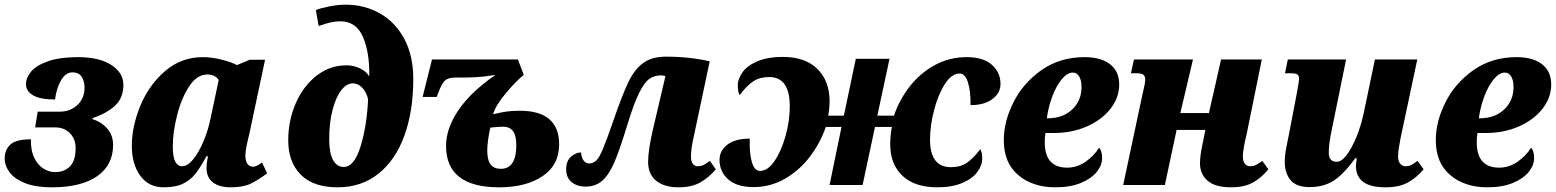

<svg xmlns="http://www.w3.org/2000/svg" viewBox="-20 -790 6645 820"><path d="M0 -113Q0 -150 24 -172.5Q48 -195 112 -195Q111 -146 127 -114.5Q143 -83 167 -69Q191 -55 215 -55Q255 -55 279 -79.5Q303 -104 303 -158Q303 -196 279 -221Q255 -246 214 -246H130L141 -313H234Q280 -313 310.5 -341.5Q341 -370 341 -416Q341 -444 328.5 -462.5Q316 -481 290 -481Q261 -481 241.5 -448.5Q222 -416 215 -365Q153 -365 122 -382.5Q91 -400 91 -430Q91 -459 114 -485.5Q137 -512 187 -529Q237 -546 312 -546Q404 -546 455.5 -512.5Q507 -479 507 -428Q507 -371 470.5 -338Q434 -305 376 -286L375 -281Q414 -269 438.5 -240.5Q463 -212 463 -171Q463 -85 395 -37.5Q327 10 201 10Q133 10 88 -7.5Q43 -25 21.5 -53.5Q0 -82 0 -113Z M543 -167Q543 -250 579.5 -338.5Q616 -427 685 -486.5Q754 -546 847 -546Q883 -546 925.5 -535.5Q968 -525 992 -512L1047 -535H1112L1047 -228Q1045 -221 1036.5 -183Q1028 -145 1028 -124Q1028 -102 1037 -90Q1046 -78 1060 -78Q1068 -78 1075.5 -81.5Q1083 -85 1088.5 -89Q1094 -93 1099 -96L1121 -50Q1083 -21 1050.5 -5.5Q1018 10 965 10Q917 10 889.5 -11Q862 -32 862 -73Q862 -92 868 -123H862Q835 -73 813.5 -46.5Q792 -20 760.5 -5Q729 10 679 10Q615 10 579 -39.5Q543 -89 543 -167ZM880 -288 914 -448Q907 -460 894 -466Q881 -472 866 -472Q821 -472 787.5 -420.5Q754 -369 736 -296.5Q718 -224 718 -166Q718 -119 728.5 -99.5Q739 -80 758 -80Q781 -80 805.5 -110Q830 -140 850 -188.5Q870 -237 880 -288Z M1211 -191Q1211 -274 1242.5 -347.5Q1274 -421 1331 -466Q1388 -511 1460 -511Q1491 -511 1518.5 -497.5Q1546 -484 1557 -463Q1559 -566 1530 -632.5Q1501 -699 1434 -699Q1395 -699 1341 -679L1329 -747Q1348 -755 1385 -762.5Q1422 -770 1457 -770Q1536 -770 1602 -733Q1668 -696 1706.5 -624.5Q1745 -553 1745 -453Q1745 -315 1707 -210.5Q1669 -106 1596 -48Q1523 10 1422 10Q1318 10 1264.5 -44Q1211 -98 1211 -191ZM1552 -366Q1545 -397 1527 -415.5Q1509 -434 1487 -434Q1460 -434 1437 -404Q1414 -374 1400 -319.5Q1386 -265 1386 -196Q1386 -136 1402.5 -106.5Q1419 -77 1448 -77Q1493 -77 1520 -165Q1547 -253 1552 -366Z M1885 -167Q1885 -241 1937.5 -319Q1990 -397 2096 -470Q2086 -468 2049 -463.5Q2012 -459 1972 -459H1930Q1900 -459 1885.5 -450Q1871 -441 1858 -409L1845 -376H1785L1825 -536H2192L2217 -470Q2185 -445 2140.5 -392Q2096 -339 2086 -302Q2119 -310 2142.5 -313.5Q2166 -317 2200 -317Q2368 -317 2368 -173Q2368 -85 2297 -37.5Q2226 10 2112 10Q1885 10 1885 -167ZM2185 -170Q2185 -211 2171 -230Q2157 -249 2128 -249Q2114 -249 2074 -245Q2061 -185 2061 -147Q2061 -106 2075.5 -87.5Q2090 -69 2119 -69Q2185 -69 2185 -170Z M2748 -99Q2748 -149 2769 -239L2822 -465Q2813 -468 2802 -468Q2774 -468 2753 -453Q2732 -438 2709.5 -393Q2687 -348 2660 -259Q2628 -154 2605 -99.5Q2582 -45 2553 -19Q2524 7 2481 7Q2445 7 2421.5 -12Q2398 -31 2398 -67Q2398 -103 2419 -121Q2440 -139 2462 -139Q2462 -121 2471 -106.5Q2480 -92 2496 -92Q2514 -92 2527 -105Q2540 -118 2555.5 -155Q2571 -192 2600 -276Q2638 -386 2664 -440Q2690 -494 2727 -521Q2764 -548 2824 -548Q2926 -548 3011 -528L2945 -216Q2931 -157 2931 -121Q2931 -102 2938.5 -91Q2946 -80 2960 -80Q2974 -80 2985 -85.5Q2996 -91 3012 -103L3037 -67Q3008 -32 2971 -11Q2934 10 2878 10Q2817 10 2782.5 -18Q2748 -46 2748 -99Z M3782 -174Q3782 -210 3789 -248H3717L3664 0H3523L3574 -248H3507Q3483 -179 3439 -121Q3395 -63 3333 -27Q3271 9 3198 9Q3127 9 3090 -24Q3053 -57 3053 -107Q3053 -147 3087 -172.5Q3121 -198 3182 -198Q3180 -136 3191 -98Q3202 -60 3226 -60Q3259 -60 3288 -102.5Q3317 -145 3335 -209.5Q3353 -274 3353 -336Q3353 -461 3265 -461Q3225 -461 3197.5 -443Q3170 -425 3139 -384Q3131 -397 3131 -425Q3131 -454 3152 -482.5Q3173 -511 3216.5 -529Q3260 -547 3323 -547Q3419 -547 3471 -495.5Q3523 -444 3523 -358Q3523 -328 3517 -296H3584L3635 -539H3779L3727 -296H3798Q3821 -364 3865.5 -421Q3910 -478 3972.5 -512Q4035 -546 4109 -546Q4179 -546 4216 -513.5Q4253 -481 4253 -431Q4253 -393 4218.5 -367Q4184 -341 4125 -341Q4126 -400 4114 -438Q4102 -476 4078 -476Q4044 -476 4015 -430.5Q3986 -385 3969 -318.5Q3952 -252 3952 -194Q3952 -76 4041 -76Q4082 -76 4109 -94.5Q4136 -113 4167 -153Q4175 -137 4175 -114Q4175 -84 4154 -55.5Q4133 -27 4089.5 -8.5Q4046 10 3983 10Q3886 10 3834 -39.5Q3782 -89 3782 -174Z M4267 -192Q4267 -271 4308.5 -353.5Q4350 -436 4428.5 -491Q4507 -546 4612 -546Q4682 -546 4721 -515.5Q4760 -485 4760 -429Q4760 -374 4723.5 -326.5Q4687 -279 4623 -250.5Q4559 -222 4481 -222H4445Q4442 -204 4442 -182Q4442 -74 4538 -74Q4580 -74 4616 -99Q4652 -124 4674 -159Q4687 -146 4687 -115Q4687 -85 4664.5 -56.5Q4642 -28 4597 -9Q4552 10 4487 10Q4391 10 4329 -42Q4267 -94 4267 -192ZM4458 -285Q4518 -285 4558.5 -322Q4599 -359 4599 -419Q4599 -447 4589 -463.5Q4579 -480 4562 -480Q4538 -480 4514.5 -451.5Q4491 -423 4474 -377.5Q4457 -332 4451 -285Z M5105 -92Q5105 -124 5114 -166L5128 -235H5005L4955 0H4777L4858 -381L4863 -403Q4871 -435 4871 -450Q4871 -464 4863.5 -470.5Q4856 -477 4834 -477H4810L4823 -536H5075L5021 -307H5143L5195 -536H5369L5304 -216L5299 -195Q5288 -144 5288 -121Q5288 -102 5296.5 -91Q5305 -80 5319 -80Q5333 -80 5344 -85.5Q5355 -91 5371 -103L5397 -67Q5369 -32 5332 -11Q5295 10 5238 10Q5169 10 5137 -18.5Q5105 -47 5105 -92Z M5771 -81Q5771 -94 5775 -114H5768Q5722 -50 5679 -20.5Q5636 9 5573 9Q5516 9 5491.5 -21Q5467 -51 5467 -99Q5467 -129 5475 -167Q5483 -205 5484 -212L5518 -389L5522 -413Q5528 -442 5528 -453Q5528 -467 5521 -472Q5514 -477 5492 -477H5468L5480 -536H5729L5668 -237Q5655 -177 5655 -138Q5655 -99 5689 -99Q5719 -99 5752.5 -161.5Q5786 -224 5803 -301L5852 -536H6033L5962 -202Q5958 -181 5954.5 -160Q5951 -139 5951 -120Q5951 -102 5960 -91Q5969 -80 5984 -80Q5997 -80 6007.5 -85.5Q6018 -91 6034 -103L6060 -67Q6031 -32 5993.5 -11Q5956 10 5897 10Q5771 10 5771 -81Z M6112 -192Q6112 -271 6153.5 -353.5Q6195 -436 6273.5 -491Q6352 -546 6457 -546Q6527 -546 6566 -515.5Q6605 -485 6605 -429Q6605 -374 6568.5 -326.5Q6532 -279 6468 -250.5Q6404 -222 6326 -222H6290Q6287 -204 6287 -182Q6287 -74 6383 -74Q6425 -74 6461 -99Q6497 -124 6519 -159Q6532 -146 6532 -115Q6532 -85 6509.5 -56.5Q6487 -28 6442 -9Q6397 10 6332 10Q6236 10 6174 -42Q6112 -94 6112 -192ZM6303 -285Q6363 -285 6403.5 -322Q6444 -359 6444 -419Q6444 -447 6434 -463.5Q6424 -480 6407 -480Q6383 -480 6359.5 -451.5Q6336 -423 6319 -377.5Q6302 -332 6296 -285Z"/></svg>

Font: Noto Serif NarrowBlack
Style: Italic
Weight: 900
Width: 4
Italic angle: -12°
Designer: Monotype Design Team
Foundry: Monotype Imaging Inc.
Version: Version 1.001